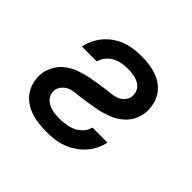

<svg xmlns="http://www.w3.org/2000/svg" viewBox="-133 -698 867 867"><g transform="rotate(45 300.0 -265.0)"><path d="M257 8Q230 8 203.5 4.5Q177 1 153 -7.5Q129 -16 108.5 -31.5Q88 -47 75 -68.5Q62 -90 57 -116Q52 -142 56 -169Q59 -184 65.5 -199.5Q72 -215 81 -228Q90 -241 103 -252Q116 -263 130 -271.5Q144 -280 159.5 -285.5Q175 -291 190.5 -295.5Q206 -300 221.5 -303Q237 -306 252.5 -308.5Q268 -311 283.5 -313.5Q299 -316 314.5 -318Q330 -320 345.5 -321.5Q361 -323 376.5 -329Q392 -335 403 -348Q414 -361 417 -376Q419 -389 416 -401Q413 -413 406 -422.5Q399 -432 389 -438Q379 -444 367 -447.5Q355 -451 342.5 -452.5Q330 -454 318 -454Q299 -454 279.5 -451Q260 -448 242.5 -439Q225 -430 211.5 -414Q198 -398 193 -378H98Q105 -415 126 -447Q147 -479 178.5 -500.5Q210 -522 246 -530Q282 -538 318 -538Q344 -538 370 -534.5Q396 -531 419.5 -522Q443 -513 462.5 -497.5Q482 -482 494 -460.5Q506 -439 510.5 -413.5Q515 -388 511 -361Q508 -346 502 -331Q496 -316 486.5 -302.5Q477 -289 464 -278Q451 -267 437 -258.5Q423 -250 408 -244.5Q393 -239 377.5 -234.5Q362 -230 346.5 -227Q331 -224 315.5 -221.5Q300 -219 284.5 -216.5Q269 -214 253.5 -212Q238 -210 222 -208.5Q206 -207 191 -201Q176 -195 164.5 -182Q153 -169 150 -154Q148 -141 151.5 -128.5Q155 -116 163 -106.5Q171 -97 182 -91Q193 -85 205.5 -81.5Q218 -78 231 -77Q244 -76 257 -76Q277 -76 297.5 -79Q318 -82 337 -91Q356 -100 371 -116.5Q386 -133 390 -153H486Q481 -128 469.5 -105Q458 -82 440.5 -63Q423 -44 401 -29.5Q379 -15 355 -6.5Q331 2 306.5 5Q282 8 257 8Z"/></g></svg>

Font: Iosevka Curly MdExObl
Style: Regular
Weight: 500
Width: 7
Italic angle: -9°
Monospace: yes
Designer: Belleve Invis
Foundry: Belleve Invis
Version: Version 11.1.0; ttfautohint (v1.8.3)